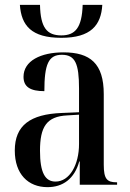

<svg xmlns="http://www.w3.org/2000/svg" viewBox="-20 -762 537 792"><path d="M233 -606C355 -606 397 -658 402 -742H321C318 -647 290 -616 233 -616C174 -616 147 -647 145 -742H62C68 -657 109 -606 233 -606ZM176 10C239 10 287 -24 307 -96H309V0H463V-10H461C421 -10 408 -24 408 -83V-374C408 -500 352 -546 242 -546C148 -546 77 -511 77 -445C77 -403 106 -386 163 -386C163 -497 180 -536 235 -536C290 -536 306 -500 306 -397V-299L235 -296C105 -291 41 -245 41 -141C41 -44 96 10 176 10ZM209 -13C166 -13 145 -50 145 -140C145 -239 172 -282 258 -286L306 -289V-168C306 -82 267 -13 209 -13Z"/></svg>

Font: Noto Serif Display Condensed Medium
Style: Regular
Weight: 500
Width: 3
Designer: Monotype Design Team
Foundry: Monotype Imaging Inc.
Version: Version 2.009